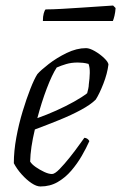

<svg xmlns="http://www.w3.org/2000/svg" viewBox="-20 -674 438 694"><path d="M126 0Q112 0 94 -12Q76 -24 58.5 -43.5Q41 -63 30 -84Q30 -128 39 -177Q48 -226 62 -272Q76 -318 90 -353.5Q104 -389 115 -406Q127 -420 156 -442.5Q185 -465 221 -482.5Q257 -500 291 -500Q304 -500 323 -489Q342 -478 356.5 -464Q371 -450 372 -441Q368 -408 353.5 -371Q339 -334 326 -314Q308 -296 273 -277Q238 -258 193.5 -240Q149 -222 106 -206Q90 -139 89 -90Q95 -80 109.5 -70Q124 -60 140 -52.5Q156 -45 168 -45Q178 -45 195.5 -63Q213 -81 232.5 -105.5Q252 -130 266.5 -150.5Q281 -171 285 -176Q297 -175 303 -164Q292 -139 275.5 -110.5Q259 -82 237.5 -57Q216 -32 188.5 -16Q161 0 126 0ZM115 -247Q149 -259 183.5 -274.5Q218 -290 247.5 -306.5Q277 -323 295 -337Q297 -344 299 -353Q301 -362 301 -369Q304 -390 304.5 -410Q305 -430 300 -443Q289 -446 279.5 -447Q270 -448 261 -448Q238 -448 219.5 -442.5Q201 -437 185 -430Q168 -404 149 -354Q130 -304 115 -247ZM135 -598Q135 -615 138.2 -626Q141.3 -637 144.9 -640Q169.2 -640 204.3 -642Q239.4 -644 276.3 -646.5Q313.2 -649 343.4 -651Q373.5 -653 388.8 -654L397.8 -645Q396.9 -630 393.8 -617Q390.6 -604 387.9 -598Z"/></svg>

Font: Texturina 72pt 72pt ExtraLight
Style: Italic
Weight: 200
Italic angle: -11°
Designer: Guillermo Torres Carreño
Foundry: Omnibus-Type
Version: Version 1.002; ttfautohint (v1.8.3)